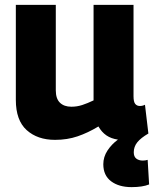

<svg xmlns="http://www.w3.org/2000/svg" viewBox="-20 -564 632 788"><path d="M520 204Q468 204 436 180Q404 156 404 110Q404 80 421 54Q438 28 464 9Q436 5 416.5 -8.5Q397 -22 384 -45Q341 -19 298.5 -4.5Q256 10 206 10Q134 10 89.5 -30Q45 -70 45 -154V-544H209V-193Q209 -159 226 -142.5Q243 -126 273 -126Q296 -126 317.5 -133Q339 -140 364 -152V-544H528V-169Q528 -146 535 -137.5Q542 -129 554 -129Q565 -129 575 -134L589 -16Q558 2 543.5 20Q529 38 529 61Q529 79 539.5 87Q550 95 566 95Q577 95 586 92L592 193Q565 204 520 204Z"/></svg>

Font: Georama
Style: Bold
Weight: 700
Designer: Jean-Baptiste Levee
Foundry: Production Type
Version: Version 1.000